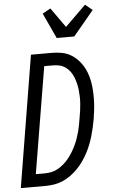

<svg xmlns="http://www.w3.org/2000/svg" viewBox="-64 -1028 627 1069"><g transform="rotate(-5 250.0 -493.0)"><path d="M147 0H8L129 -735H246Q272 -735 298 -730.5Q324 -726 345.5 -714.5Q367 -703 384.5 -686Q402 -669 415 -648.5Q428 -628 436.5 -604.5Q445 -581 449.5 -556.5Q454 -532 455.5 -506.5Q457 -481 456.5 -454.5Q456 -428 453 -402Q450 -376 446 -350Q442 -326 436.5 -302Q431 -278 424 -254Q417 -230 408 -207Q399 -184 387 -161.5Q375 -139 360 -117.5Q345 -96 327 -77.5Q309 -59 287.5 -43.5Q266 -28 243 -18Q220 -8 195.5 -4Q171 0 147 0ZM98 -70H147Q166 -70 185.5 -74Q205 -78 222.5 -88Q240 -98 256 -112Q272 -126 284.5 -142Q297 -158 307.5 -175.5Q318 -193 326.5 -211Q335 -229 341.5 -247.5Q348 -266 353 -285Q358 -304 361.5 -323Q365 -342 368 -361Q372 -381 374.5 -400.5Q377 -420 378.5 -439Q380 -458 379.5 -477.5Q379 -497 377 -515.5Q375 -534 370.5 -552.5Q366 -571 359.5 -587.5Q353 -604 342.5 -619Q332 -634 317 -645Q302 -656 284 -660.5Q266 -665 247 -665H197ZM280 -815 214 -957 259 -982 337 -872 453 -986 493 -953 378 -815Z"/></g></svg>

Font: Iosevka Custom
Style: Italic
Weight: 400
Italic angle: -9°
Monospace: yes
Designer: Belleve Invis
Foundry: Belleve Invis
Version: Version 30.3.3; ttfautohint (v1.8.3)